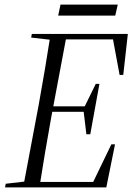

<svg xmlns="http://www.w3.org/2000/svg" viewBox="-20 -818 578 838"><path d="M2 0 5 -16 109 -28H135L130 0ZM81 0 149 -361Q163 -438 176 -515.5Q189 -593 201 -670H272L204 -308Q190 -231 177 -154Q164 -77 152 0ZM116 -654 119 -670H253L248 -642H221ZM110 0 114 -24H421L381 -12L466 -188H482L444 0ZM170 -330 175 -354H362L358 -330ZM228 -646 232 -670H538L518 -491H502L471 -658L508 -646ZM357 -232 345 -332 349 -352 398 -452H414L374 -232ZM234 -750 244 -798H494L483 -750Z"/></svg>

Font: Source Serif 4 60pt
Style: Italic
Weight: 400
Italic angle: -12°
Version: Version 4.004;hotconv 1.0.116;makeotfexe 2.5.65601